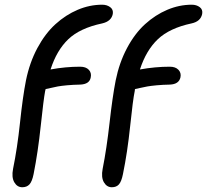

<svg xmlns="http://www.w3.org/2000/svg" viewBox="-20 -766 876 812"><path d="M74.2 25.9Q52.7 25.9 40.5 4.9Q28.3 -16.1 35.2 -51.8Q53.2 -139.2 64.7 -248Q76.2 -356.9 89.8 -425.8Q105 -501 137.9 -562.5Q170.9 -624 214.4 -663.6Q257.8 -703.1 308.6 -724.6Q359.4 -746.1 412.1 -746.1Q432.1 -746.1 446 -735.8Q460 -725.6 457 -707Q450.7 -675.8 412.1 -667Q317.9 -647 268.8 -600.1Q219.7 -553.2 193.8 -472.2Q256.8 -483.9 318.8 -483.9Q343.3 -483.9 355.5 -470.9Q367.7 -458 363.8 -439Q358.9 -409.7 318.8 -408.2Q289.6 -407.7 263.4 -405.3Q237.3 -402.8 224.4 -400.4Q211.4 -397.9 193.8 -393.8Q176.3 -389.6 172.9 -389.2Q172.4 -387.7 171.9 -384.8Q171.4 -381.8 170.9 -380.9Q164.1 -344.7 152.3 -233.6Q140.6 -122.6 122.1 -29.8Q115.7 2 104.5 13.9Q93.3 25.9 74.2 25.9ZM453.1 25.9Q431.6 25.9 419.4 4.9Q407.2 -16.1 414.1 -51.8Q431.2 -138.2 443.4 -247.1Q455.6 -356 469.2 -425.8Q484.4 -501 517.1 -562.5Q549.8 -624 593.3 -663.6Q636.7 -703.1 687.5 -724.6Q738.3 -746.1 791 -746.1Q811 -746.1 824.7 -735.8Q838.4 -725.6 835 -707Q828.6 -675.3 790 -667Q696.8 -647 647.5 -600.1Q598.1 -553.2 571.8 -472.2Q636.2 -483.9 698.2 -483.9Q722.2 -483.9 734.6 -470.9Q747.1 -458 743.2 -439Q736.8 -409.7 698.2 -408.2Q668.9 -407.7 642.8 -405.3Q616.7 -402.8 603.3 -400.4Q589.8 -397.9 572.3 -394Q554.7 -390.1 550.8 -389.2Q550.8 -387.7 550.3 -384.8Q549.8 -381.8 549.8 -380.9Q542 -343.8 530.5 -232.9Q519 -122.1 500 -29.8Q493.7 2 482.9 13.9Q472.2 25.9 453.1 25.9Z"/></svg>

Font: Shantell Sans Bouncy
Style: Italic
Weight: 400
Italic angle: -11.31°
Designer: Stephen Nixon, Anya Danilova, Shantell Martin
Foundry: Arrow Type
Version: Version 1.006;[9816181b4]